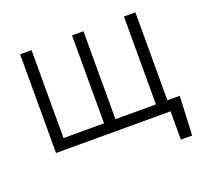

<svg xmlns="http://www.w3.org/2000/svg" viewBox="-121 -692 1076 997"><g transform="rotate(-20 417.5 -194.0)"><path d="M788.7 -59.7 778.8 156.6H716.3V0H83.5V-545.5H146.7V-59.7H370.4V-545.5H433.6V-59.7H657.3V-545.5H720.5V-59.7Z"/></g></svg>

Font: Inter Zeller Light
Style: Regular
Weight: 300
Designer: Rasmus Andersson; Joe Bland
Foundry: zeller
Version: Version 3.015;git-dec3a8cb1